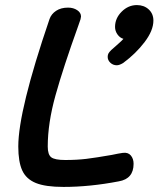

<svg xmlns="http://www.w3.org/2000/svg" viewBox="-20 -734 624 756"><path d="M52 -157Q52 -299 175 -659Q182 -679 201 -691.5Q220 -704 248 -704Q269 -704 284 -694Q299 -684 299 -669Q299 -666 297 -658L288 -632Q229 -468 198.5 -358.5Q168 -249 168 -157Q168 -125 182 -114.5Q196 -104 237 -104Q283 -104 320 -108.5Q357 -113 420 -124Q448 -130 463 -132Q484 -135 495 -122Q506 -109 506 -89Q506 -30 448 -20Q334 2 230 2Q159 2 121 -13.5Q83 -29 67.5 -63Q52 -97 52 -157ZM584 -653Q584 -614 549.5 -568.5Q515 -523 465 -486Q450 -477 440 -477Q425 -477 414.5 -487Q404 -497 404 -510Q404 -518 407 -523.5Q410 -529 418 -537L434 -551Q438 -555 448.5 -564Q459 -573 466 -581Q452 -585 442.5 -598.5Q433 -612 433 -628Q433 -662 459 -688Q485 -714 519 -714Q547 -714 565.5 -697Q584 -680 584 -653Z"/></svg>

Font: Mali SemiBold
Style: Italic
Weight: 600
Italic angle: -10°
Version: Version 1.000; ttfautohint (v1.6)